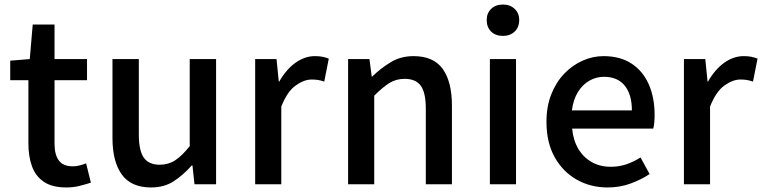

<svg xmlns="http://www.w3.org/2000/svg" viewBox="-20 -811 3354 845"><path d="M272 14Q210 14 173.5 -10.5Q137 -35 121 -78.5Q105 -122 105 -180V-458H25V-544L111 -551L124 -703H220V-551H363V-458H220V-179Q220 -130 239 -104.5Q258 -79 301 -79Q315 -79 331 -83Q347 -87 359 -92L380 -7Q358 0 330.5 7Q303 14 272 14Z M645 14Q557 14 516 -43Q475 -100 475 -204V-551H591V-218Q591 -148 613 -117Q635 -86 683 -86Q721 -86 751 -105.5Q781 -125 815 -168V-551H931V0H836L827 -83H824Q786 -40 744 -13Q702 14 645 14Z M1103 0V-551H1197L1207 -452H1209Q1239 -505 1280 -534.5Q1321 -564 1366 -564Q1386 -564 1400 -561Q1414 -558 1427 -553L1407 -452Q1392 -457 1380 -459Q1368 -461 1351 -461Q1318 -461 1281 -434.5Q1244 -408 1218 -342V0Z M1512 0V-551H1606L1616 -474H1618Q1656 -511 1700 -537.5Q1744 -564 1800 -564Q1888 -564 1928.5 -507.5Q1969 -451 1969 -346V0H1854V-332Q1854 -403 1832 -433.5Q1810 -464 1761 -464Q1723 -464 1693.5 -445.5Q1664 -427 1627 -390V0Z M2136 0V-551H2251V0ZM2194 -653Q2161 -653 2141.5 -672Q2122 -691 2122 -723Q2122 -753 2141.5 -772Q2161 -791 2194 -791Q2225 -791 2245 -772Q2265 -753 2265 -723Q2265 -691 2245 -672Q2225 -653 2194 -653Z M2654 14Q2579 14 2518 -20.5Q2457 -55 2421 -119.5Q2385 -184 2385 -275Q2385 -342 2406 -395.5Q2427 -449 2463 -486.5Q2499 -524 2544 -544Q2589 -564 2636 -564Q2709 -564 2759 -531.5Q2809 -499 2835 -440.5Q2861 -382 2861 -304Q2861 -287 2859.5 -271.5Q2858 -256 2855 -245H2498Q2503 -193 2525.5 -155.5Q2548 -118 2584.5 -97.5Q2621 -77 2668 -77Q2705 -77 2737 -88Q2769 -99 2799 -118L2839 -45Q2801 -20 2754.5 -3Q2708 14 2654 14ZM2497 -325H2761Q2761 -395 2729.5 -434Q2698 -473 2638 -473Q2604 -473 2574 -456Q2544 -439 2523.5 -406Q2503 -373 2497 -325Z M2990 0V-551H3084L3094 -452H3096Q3126 -505 3167 -534.5Q3208 -564 3253 -564Q3273 -564 3287 -561Q3301 -558 3314 -553L3294 -452Q3279 -457 3267 -459Q3255 -461 3238 -461Q3205 -461 3168 -434.5Q3131 -408 3105 -342V0Z"/></svg>

Font: Noto Sans SC Medium
Style: Regular
Weight: 500
Designer: Ryoko NISHIZUKA  (kana, bopomofo & ideographs); Paul D. Hunt (Latin, Greek & Cyrillic); Sandoll Communications , Soo-you
Foundry: Adobe
Version: Version 2.004-H2;hotconv 1.0.118;makeotfexe 2.5.65603